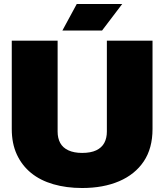

<svg xmlns="http://www.w3.org/2000/svg" viewBox="-20 -933 825 963"><path d="M392 10Q313 10 247.5 -9Q182 -28 136 -65.5Q90 -103 64.5 -158Q39 -213 39 -286V-729H269V-273Q269 -240 282 -216Q295 -192 323 -179Q351 -166 392 -166Q435 -166 462.5 -179Q490 -192 503 -216Q516 -240 516 -273V-729H745V-286Q745 -189 701 -123.5Q657 -58 577.5 -24Q498 10 392 10ZM293 -780 365 -913H593L492 -780Z"/></svg>

Font: Hubot Sans Condensed ExtraLight Black
Style: Regular
Weight: 900
Version: Version 2.000